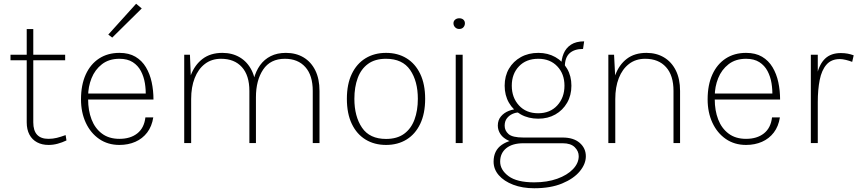

<svg xmlns="http://www.w3.org/2000/svg" viewBox="-20 -763 4573 1024"><path d="M239 10Q204 10 177.8 -4Q151.5 -18 137 -45Q122.5 -72 122.5 -110.5V-608H157.5V-110.5Q157.5 -22.5 238.5 -22.5Q262 -22.5 283 -27.8Q304 -33 330 -42.5L334.5 -14Q311.5 -3 287.5 3.5Q263.5 10 239 10ZM36 -441.5V-471H327.5V-441.5Z M617 10Q555 10 509 -21.8Q463 -53.5 437.5 -108.5Q412 -163.5 412 -233Q412 -310 437.2 -365.5Q462.5 -421 508.5 -451Q554.5 -481 617 -481Q667.5 -481 702.2 -460.5Q737 -440 758.2 -404.5Q779.5 -369 789 -324.5Q798.5 -280 798.5 -232H443.5V-264H780L757 -249Q758.5 -284 752.8 -319.2Q747 -354.5 731.5 -384Q716 -413.5 688 -431.5Q660 -449.5 617 -449.5Q561 -449.5 523.8 -420.5Q486.5 -391.5 468.2 -345.8Q450 -300 450 -250V-233Q450 -174 468.2 -126.2Q486.5 -78.5 523.8 -50.5Q561 -22.5 617 -22.5Q675.5 -22.5 712.2 -51.5Q749 -80.5 755.5 -137H797.5Q790 -89 765 -56.2Q740 -23.5 702 -6.8Q664 10 617 10ZM578.5 -562.5 557.5 -578.5 706 -743 736 -718Z M1648 0V-278Q1648 -361 1608.5 -405.2Q1569 -449.5 1499.5 -449.5Q1422 -449.5 1383.5 -392Q1345 -334.5 1345 -244.5H1322Q1322 -297 1333.2 -340.5Q1344.5 -384 1367 -415.2Q1389.5 -446.5 1424 -463.8Q1458.5 -481 1505 -481Q1558.5 -481 1598.8 -457Q1639 -433 1661.5 -387.8Q1684 -342.5 1684 -278V0ZM962.5 0V-471H993L997.5 -361.5Q1018.5 -417 1060.5 -449Q1102.5 -481 1166 -481Q1219 -481 1259.2 -457Q1299.5 -433 1322.2 -387.8Q1345 -342.5 1345 -278V0H1310V-278Q1310 -361 1270 -405.2Q1230 -449.5 1159 -449.5Q1108.5 -449.5 1072.8 -422Q1037 -394.5 1018.2 -346.2Q999.5 -298 999.5 -235V0Z M2039 10Q1976.5 10 1929.5 -18.8Q1882.5 -47.5 1856.2 -102.5Q1830 -157.5 1830 -236Q1830 -314 1856.2 -368.8Q1882.5 -423.5 1929.5 -452.2Q1976.5 -481 2039 -481Q2101.5 -481 2148.2 -452.2Q2195 -423.5 2221.2 -368.8Q2247.5 -314 2247.5 -236Q2247.5 -157.5 2221.2 -102.5Q2195 -47.5 2148.2 -18.8Q2101.5 10 2039 10ZM2039 -22Q2097.5 -22 2135 -49.2Q2172.5 -76.5 2190.5 -125Q2208.5 -173.5 2208.5 -236Q2208.5 -330 2167.5 -389.8Q2126.5 -449.5 2038.5 -449.5Q1980 -449.5 1942.8 -422.2Q1905.5 -395 1887.8 -346.8Q1870 -298.5 1870 -236Q1870 -142 1910.8 -82Q1951.5 -22 2039 -22Z M2429 -608.5Q2416 -608.5 2407.2 -617.5Q2398.5 -626.5 2398.5 -639Q2398.5 -650.5 2407.2 -658Q2416 -665.5 2429 -665.5Q2443.5 -665.5 2451.5 -658Q2459.5 -650.5 2459.5 -639Q2459.5 -626.5 2451.5 -617.5Q2443.5 -608.5 2429 -608.5ZM2410.5 0V-471H2447.5V0Z M2829 241Q2766 241 2717 222.2Q2668 203.5 2640.2 171.5Q2612.5 139.5 2612.5 99Q2612.5 39.5 2656.5 9.2Q2700.5 -21 2771.5 -21V1Q2712.5 1 2680 27.5Q2647.5 54 2647.5 99Q2647.5 143 2692 176.2Q2736.5 209.5 2829 209.5Q2898.5 209.5 2952 190.2Q3005.5 171 3036 139Q3066.5 107 3066.5 70Q3066.5 43 3045.2 22Q3024 1 2981 1H2771.5Q2723.5 1 2693.5 -12.5Q2663.5 -26 2649.2 -47.5Q2635 -69 2635 -93Q2635 -122.5 2651.8 -142.2Q2668.5 -162 2694 -171.8Q2719.5 -181.5 2745.5 -181.5V-163Q2730 -163 2712.8 -155.2Q2695.5 -147.5 2683.5 -132Q2671.5 -116.5 2671.5 -92.5Q2671.5 -66.5 2692.2 -48Q2713 -29.5 2771.5 -29.5H2981Q3039 -29.5 3071.8 -1Q3104.5 27.5 3104.5 70.5Q3104.5 111.5 3072 150.8Q3039.5 190 2978 215.5Q2916.5 241 2829 241ZM2851 -130Q2798.5 -130 2758 -152.5Q2717.5 -175 2694.5 -214.8Q2671.5 -254.5 2671.5 -306Q2671.5 -357.5 2694.5 -396.8Q2717.5 -436 2758 -458.5Q2798.5 -481 2851 -481Q2902 -481 2941.8 -458.5Q2981.5 -436 3004.5 -396.8Q3027.5 -357.5 3027.5 -306Q3027.5 -254.5 3004.5 -214.8Q2981.5 -175 2941.8 -152.5Q2902 -130 2851 -130ZM2850 -159Q2914 -159 2952.2 -200.8Q2990.5 -242.5 2990.5 -306Q2990.5 -369 2952.2 -409.2Q2914 -449.5 2851 -449.5Q2786 -449.5 2747.8 -409.2Q2709.5 -369 2709.5 -306Q2709.5 -242.5 2747.8 -200.8Q2786 -159 2850 -159ZM2992.5 -407 2973 -405.5Q2973 -446 2985.8 -476.8Q2998.5 -507.5 3025.5 -525Q3052.5 -542.5 3095.5 -542.5L3089.5 -502Q3043 -502 3017.8 -479Q2992.5 -456 2992.5 -407Z M3572 0V-278Q3572 -361 3532 -405.2Q3492 -449.5 3421 -449.5Q3370.5 -449.5 3334.8 -422Q3299 -394.5 3280.2 -346.2Q3261.5 -298 3261.5 -235H3241Q3241 -307.5 3261.5 -362.8Q3282 -418 3323.2 -449.5Q3364.5 -481 3428 -481Q3481 -481 3521.2 -457Q3561.5 -433 3584.2 -387.8Q3607 -342.5 3607 -278V0ZM3224.5 0V-471H3255L3261.5 -346.5V0Z M3959 10Q3897 10 3851 -21.8Q3805 -53.5 3779.5 -108.5Q3754 -163.5 3754 -233Q3754 -310 3779.2 -365.5Q3804.5 -421 3850.5 -451Q3896.5 -481 3959 -481Q4009.5 -481 4044.2 -460.5Q4079 -440 4100.2 -404.5Q4121.5 -369 4131 -324.5Q4140.5 -280 4140.5 -232H3785.5V-264H4122L4099 -249Q4100.5 -284 4094.8 -319.2Q4089 -354.5 4073.5 -384Q4058 -413.5 4030 -431.5Q4002 -449.5 3959 -449.5Q3903 -449.5 3865.8 -420.5Q3828.5 -391.5 3810.2 -345.8Q3792 -300 3792 -250V-233Q3792 -174 3810.2 -126.2Q3828.5 -78.5 3865.8 -50.5Q3903 -22.5 3959 -22.5Q4017.5 -22.5 4054.2 -51.5Q4091 -80.5 4097.5 -137H4139.5Q4132 -89 4107 -56.2Q4082 -23.5 4044 -6.8Q4006 10 3959 10Z M4304.5 0V-471H4341.5V0ZM4323 -219Q4323 -305.5 4336.5 -363.5Q4350 -421.5 4381 -450.8Q4412 -480 4464.5 -480Q4484 -480 4500.2 -477Q4516.5 -474 4533 -468L4525 -433Q4510 -439 4491.5 -443.5Q4473 -448 4459.5 -448Q4413.5 -448 4387.8 -418.2Q4362 -388.5 4351.8 -336.8Q4341.5 -285 4341.5 -219Z"/></svg>

Font: Karla ExtraLight
Style: Regular
Weight: 250
Designer: Jonathan Pinhorn
Version: Version 2.004;gftools[0.9.33]